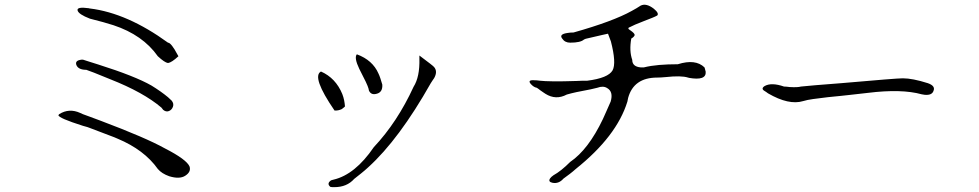

<svg xmlns="http://www.w3.org/2000/svg" viewBox="-20 -713 4040 792"><path d="M716 -481Q688 -455 673 -453Q659 -455 631 -481Q569 -569 448 -609Q411 -621 351 -636Q304 -654 300 -670Q296 -686 347 -679Q348 -678 351 -678Q505 -659 673 -537Q680 -537 690.5 -523Q701 -509 708 -495ZM688 -298Q698 -286 693.5 -273Q689 -260 677 -255Q665 -250 653 -260Q650 -263 646 -269Q572 -332 435 -386Q350 -421 336 -425Q303 -425 295 -445Q289 -462 311 -466Q314 -467 322 -467Q333 -463 348.5 -458.5Q364 -454 385 -447Q537 -399 605 -360Q644 -336 673 -312ZM744 12Q721 27 678 14Q647 3 631 -16Q575 -95 465 -141Q457 -145 428.5 -155.5Q400 -166 351 -185Q345 -188 322 -194Q221 -226 221 -238Q222 -239 222.5 -240Q223 -241 224 -242Q265 -268 311 -247Q314 -246 322 -242Q334 -238 352 -231Q370 -224 395 -215Q581 -145 660 -101Q750 -55 762 -26Q769 -4 744 12Z M1533 -326Q1511 -320 1502 -339Q1501 -341 1501 -343.5Q1501 -346 1500 -348Q1496 -364 1462 -429Q1440 -475 1452 -489Q1517 -465 1541 -410Q1545 -402 1549 -390Q1553 -378 1557 -364Q1559 -332 1533 -326ZM1441 25Q1411 59 1359 59Q1355 59 1351 59Q1347 59 1343 58Q1327 45 1344 32Q1347 30 1350 29.5Q1353 29 1356 28Q1445 7 1522 -106Q1619 -209 1686 -355Q1712 -396 1710 -471V-484Q1738 -463 1753.5 -451Q1769 -439 1771 -436Q1786 -418 1771 -391Q1768 -387 1764.5 -381.5Q1761 -376 1757 -370Q1626 -138 1499 -23Q1485 -10 1470 2Q1455 14 1441 25ZM1390 -263Q1375 -256 1360 -257Q1264 -397 1304 -418Q1365 -391 1392 -325Q1397 -312 1399.5 -299.5Q1402 -287 1403 -274Q1403 -274 1400 -271Q1397 -268 1390 -263Z M2304 24Q2285 46 2259 41Q2240 37 2249 23Q2253 17 2263 10Q2294 -7 2332 -45Q2407 -96 2467 -222Q2472 -233 2480 -251Q2488 -269 2499 -294Q2511 -335 2484 -350Q2468 -360 2444 -351Q2432 -347 2358 -333Q2347 -331 2336.5 -328Q2326 -325 2318 -323Q2273 -299 2230 -326Q2226 -328 2221 -332Q2216 -336 2208 -341Q2203 -345 2199.5 -347.5Q2196 -350 2194 -351Q2182 -353 2170 -366Q2154 -384 2184 -382Q2189 -382 2195 -381.5Q2201 -381 2208 -380Q2224 -378 2262 -377.5Q2300 -377 2359 -379Q2372 -380 2382.5 -380Q2393 -380 2402 -380Q2489 -391 2507 -423Q2523 -453 2500 -542L2488 -574Q2488 -574 2465 -569Q2442 -564 2396 -553Q2390 -551 2389 -550Q2375 -537 2332 -537Q2310 -537 2299 -554Q2285 -572 2321 -577Q2326 -578 2332.5 -578.5Q2339 -579 2346 -579Q2509 -625 2586 -668Q2596 -673 2605.5 -679Q2615 -685 2623 -690Q2646 -701 2677 -677Q2700 -658 2691 -649Q2684 -645 2670.5 -639.5Q2657 -634 2636 -626Q2592 -609 2580 -602Q2564 -597 2580 -588Q2599 -575 2598 -568Q2595 -560 2584 -554Q2575 -503 2588 -466Q2588 -438 2623 -435H2636Q2664 -442 2699 -445Q2734 -448 2776 -448Q2849 -471 2886 -435Q2886 -435 2887.5 -430.5Q2889 -426 2891 -417Q2894 -379 2821 -392Q2820 -393 2818 -393Q2790 -402 2726 -395Q2715 -394 2706.5 -393.5Q2698 -393 2691 -393Q2594 -393 2571 -309L2568 -294Q2524 -151 2355 -16Q2344 -6 2331 4Q2318 14 2304 24Z M3293 -296Q3234 -278 3148 -328Q3144 -331 3140.5 -333.5Q3137 -336 3135 -337Q3117 -347 3134 -358Q3162 -374 3214 -356Q3218 -356 3224 -355.5Q3230 -355 3237 -354Q3254 -353 3265.5 -353.5Q3277 -354 3284 -356Q3302 -358 3344 -361.5Q3386 -365 3451 -370Q3565 -380 3628 -385Q3691 -390 3704 -390Q3744 -390 3807 -370Q3839 -359 3831 -339Q3825 -319 3794 -322Q3791 -323 3788 -323Q3785 -323 3782 -324Q3699 -347 3561 -330Q3515 -325 3485.5 -321.5Q3456 -318 3444 -317Q3436 -316 3423.5 -315Q3411 -314 3394 -312Q3360 -308 3334.5 -304.5Q3309 -301 3293 -296Z"/></svg>

Font: New Tegomin
Style: Regular
Weight: 400
Designer: Kyosuke Nagai
Version: Version 1.000